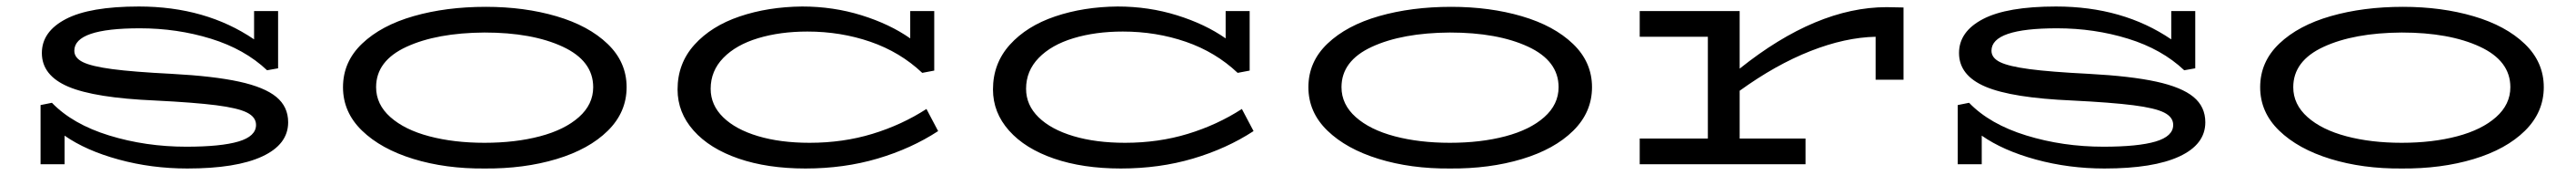

<svg xmlns="http://www.w3.org/2000/svg" viewBox="-20 -505 7937 538"><path d="M868 -129Q868 -61 788 -24Q708 13 557 13Q447 13 346 -14.5Q245 -42 179 -88V0H105V-182L140 -189Q204 -123 316.5 -88.5Q429 -54 554 -54Q661 -54 715 -70Q769 -86 769 -121Q769 -145 741 -159Q713 -173 646 -181.5Q579 -190 458 -196Q272 -204 190.5 -238.5Q109 -273 109 -342Q109 -408 183 -446.5Q257 -485 408 -485Q614 -485 763 -384V-471H837V-295L803 -289Q734 -354 630 -386Q526 -418 411 -418Q209 -418 209 -349Q209 -327 235.5 -314Q262 -301 326 -292.5Q390 -284 509 -278Q639 -271 717 -254Q795 -237 831.5 -207Q868 -177 868 -129Z M1037 -237Q1037 -315 1096 -371Q1155 -427 1255 -455.5Q1355 -484 1477 -484Q1596 -484 1695 -455Q1794 -426 1852.5 -370Q1911 -314 1911 -237Q1911 -160 1853 -103Q1795 -46 1695 -16Q1595 14 1473 13Q1353 14 1253.5 -16.5Q1154 -47 1095.5 -103.5Q1037 -160 1037 -237ZM1808 -237Q1808 -318 1714 -361.5Q1620 -405 1473 -405Q1326 -404 1232.5 -361Q1139 -318 1139 -237Q1139 -184 1183 -145Q1227 -106 1303 -86Q1379 -66 1473 -66Q1568 -66 1644 -86Q1720 -106 1764 -145Q1808 -184 1808 -237Z M2871 -102Q2788 -48 2684.5 -17.5Q2581 13 2462 13Q2345 13 2256 -17.5Q2167 -48 2117.5 -103.5Q2068 -159 2068 -230Q2068 -310 2120 -367.5Q2172 -425 2259.5 -454.5Q2347 -484 2452 -485Q2548 -485 2635 -458Q2722 -431 2785 -387V-471H2859V-288L2822 -281Q2754 -345 2662.5 -376.5Q2571 -408 2468 -408Q2384 -408 2316 -387.5Q2248 -367 2209 -327Q2170 -287 2170 -232Q2170 -182 2208.5 -144.5Q2247 -107 2316 -86.5Q2385 -66 2475 -66Q2578 -66 2668.5 -93.5Q2759 -121 2835 -170Z M3843 -102Q3760 -48 3656.5 -17.5Q3553 13 3434 13Q3317 13 3228 -17.5Q3139 -48 3089.5 -103.5Q3040 -159 3040 -230Q3040 -310 3092 -367.5Q3144 -425 3231.5 -454.5Q3319 -484 3424 -485Q3520 -485 3607 -458Q3694 -431 3757 -387V-471H3831V-288L3794 -281Q3726 -345 3634.5 -376.5Q3543 -408 3440 -408Q3356 -408 3288 -387.5Q3220 -367 3181 -327Q3142 -287 3142 -232Q3142 -182 3180.5 -144.5Q3219 -107 3288 -86.5Q3357 -66 3447 -66Q3550 -66 3640.5 -93.5Q3731 -121 3807 -170Z M4012 -237Q4012 -315 4071 -371Q4130 -427 4230 -455.5Q4330 -484 4452 -484Q4571 -484 4670 -455Q4769 -426 4827.5 -370Q4886 -314 4886 -237Q4886 -160 4828 -103Q4770 -46 4670 -16Q4570 14 4448 13Q4328 14 4228.5 -16.5Q4129 -47 4070.5 -103.5Q4012 -160 4012 -237ZM4783 -237Q4783 -318 4689 -361.5Q4595 -405 4448 -405Q4301 -404 4207.5 -361Q4114 -318 4114 -237Q4114 -184 4158 -145Q4202 -106 4278 -86Q4354 -66 4448 -66Q4543 -66 4619 -86Q4695 -106 4739 -145Q4783 -184 4783 -237Z M5846 -482V-260H5760V-392Q5666 -390 5559 -348Q5452 -306 5341 -226V-79H5544V0H5033V-79H5243V-392H5033V-471H5341V-294Q5578 -483 5794 -483Z M6776 -129Q6776 -61 6696 -24Q6616 13 6465 13Q6355 13 6254 -14.5Q6153 -42 6087 -88V0H6013V-182L6048 -189Q6112 -123 6224.5 -88.5Q6337 -54 6462 -54Q6569 -54 6623 -70Q6677 -86 6677 -121Q6677 -145 6649 -159Q6621 -173 6554 -181.5Q6487 -190 6366 -196Q6180 -204 6098.5 -238.5Q6017 -273 6017 -342Q6017 -408 6091 -446.5Q6165 -485 6316 -485Q6522 -485 6671 -384V-471H6745V-295L6711 -289Q6642 -354 6538 -386Q6434 -418 6319 -418Q6117 -418 6117 -349Q6117 -327 6143.5 -314Q6170 -301 6234 -292.5Q6298 -284 6417 -278Q6547 -271 6625 -254Q6703 -237 6739.5 -207Q6776 -177 6776 -129Z M6945 -237Q6945 -315 7004 -371Q7063 -427 7163 -455.5Q7263 -484 7385 -484Q7504 -484 7603 -455Q7702 -426 7760.5 -370Q7819 -314 7819 -237Q7819 -160 7761 -103Q7703 -46 7603 -16Q7503 14 7381 13Q7261 14 7161.5 -16.5Q7062 -47 7003.5 -103.5Q6945 -160 6945 -237ZM7716 -237Q7716 -318 7622 -361.5Q7528 -405 7381 -405Q7234 -404 7140.5 -361Q7047 -318 7047 -237Q7047 -184 7091 -145Q7135 -106 7211 -86Q7287 -66 7381 -66Q7476 -66 7552 -86Q7628 -106 7672 -145Q7716 -184 7716 -237Z"/></svg>

Font: BioRhyme Expanded
Style: Regular
Weight: 400
Width: 7
Designer: Aoife Mooney
Foundry: Aoife Mooney Type
Version: Version 1.001